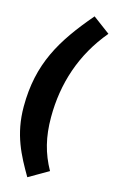

<svg xmlns="http://www.w3.org/2000/svg" viewBox="-151 -921 688 1140"><g transform="rotate(15 193.5 -351.0)"><path d="M281 -864C113 -667 13 -502 13 -238C13 -66 75 47 142 162L263 92C210 -3 186 -98 186 -219C186 -426 248 -619 387 -785Z"/></g></svg>

Font: Fira Sans ExtraBold
Style: Italic
Weight: 800
Italic angle: -8°
Designer: bBox Type GmbH & Carrois Corporate GbR & Edenspiekermann AG
Foundry: bBox Type GmbH & Carrois Corporate GbR & Edenspiekermann AG
Version: Version 4.301;PS 004.301;hotconv 1.0.88;makeotf.lib2.5.64775